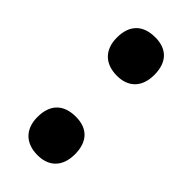

<svg xmlns="http://www.w3.org/2000/svg" viewBox="-190 -604 660 660"><g transform="rotate(45 140.0 -274.5)"><path d="M49 -467C49 -408 84 -374 142 -374C198 -374 231 -408 231 -467C231 -527 200 -561 142 -561C81 -561 49 -527 49 -467ZM49 -81C49 -22 84 12 142 12C198 12 231 -22 231 -81C231 -141 200 -175 142 -175C81 -175 49 -141 49 -81Z"/></g></svg>

Font: Noto Sans Armenian ExtraCondensed Black
Style: Regular
Weight: 900
Width: 2
Designer: Monotype Design Team
Foundry: Monotype Imaging Inc.
Version: Version 2.008